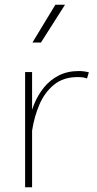

<svg xmlns="http://www.w3.org/2000/svg" viewBox="-20 -786 409 806"><path d="M212.4 -766.1 116.2 -607.4H151.9L252.9 -766.1ZM85.4 -483.4V0H114.7V-263.7V-483.4ZM345.2 -456.5 353 -482.4Q343.8 -484.9 333 -486.3Q322.3 -487.8 311 -487.8Q263.2 -487.8 226.8 -469.2Q190.4 -450.7 164.3 -418.5Q138.2 -386.2 122.1 -345.7Q106 -305.2 99.1 -261.2L114.7 -237.3Q123.5 -295.9 145.5 -347.2Q167.5 -398.4 206.8 -430.4Q246.1 -462.4 305.2 -462.4Q332.5 -462.4 345.2 -456.5Z"/></svg>

Font: Estedad-FD-VF Thin
Style: Regular
Weight: 100
Designer: Amin Abedi
Version: Version 5.0